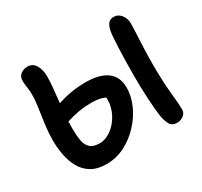

<svg xmlns="http://www.w3.org/2000/svg" viewBox="-149 -906 1173 1117"><g transform="rotate(-30 437.0 -348.0)"><path d="M270 13Q210 13 170 -10.5Q130 -34 107.5 -74Q85 -114 75.5 -163.5Q66 -213 66 -264Q66 -313 73 -365Q80 -417 87.5 -466.5Q95 -516 95 -556Q95 -581 91 -607.5Q87 -634 87 -650Q87 -680 106.5 -694.5Q126 -709 153 -709Q187 -709 205.5 -678.5Q224 -648 224 -602Q224 -567 219.5 -522.5Q215 -478 210 -430Q258 -446 304 -453.5Q350 -461 401 -461Q493 -461 542.5 -424.5Q592 -388 592 -314Q592 -258 566.5 -200.5Q541 -143 496 -94.5Q451 -46 393 -16.5Q335 13 270 13ZM745 10Q710 10 696 -17.5Q682 -45 677 -84Q671 -129 667 -200.5Q663 -272 663 -357Q663 -402 664 -450.5Q665 -499 667 -544Q669 -589 672 -623Q676 -664 689.5 -686.5Q703 -709 732 -709Q760 -709 780 -684.5Q800 -660 800 -625Q800 -608 798 -567Q796 -526 793.5 -471.5Q791 -417 791 -357Q791 -240 799.5 -158.5Q808 -77 808 -45Q808 -19 788 -4.5Q768 10 745 10ZM199 -267Q199 -221 205 -186Q211 -151 231.5 -131.5Q252 -112 295 -112Q335 -112 373.5 -140Q412 -168 436.5 -214Q461 -260 461 -313Q461 -319 460 -324Q442 -333 420 -337Q398 -341 363 -341Q325 -341 283.5 -334Q242 -327 200 -313Q199 -288 199 -267Z"/></g></svg>

Font: Shantell Sans Normal
Style: Regular
Weight: 600
Designer: Stephen Nixon, Anya Danilova, Shantell Martin
Foundry: Arrow Type
Version: Version 1.009;[a7da0bfa3]